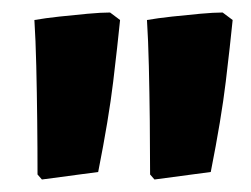

<svg xmlns="http://www.w3.org/2000/svg" viewBox="-20 -692 402 307"><path d="M47 -405 40 -413Q40 -454 39.5 -499Q39 -544 38 -586.5Q37 -629 35 -660Q52 -663 75 -665.5Q98 -668 120 -670Q142 -672 156 -672L172 -660Q168 -620 161 -561.5Q154 -503 137 -417ZM227 -405 220 -413Q220 -454 219.5 -499Q219 -544 218 -586.5Q217 -629 215 -660Q232 -663 255 -665.5Q278 -668 300 -670Q322 -672 336 -672L352 -660Q348 -620 341 -561.5Q334 -503 317 -417Z"/></svg>

Font: Labrada Black
Style: Regular
Weight: 900
Designer: Mercedes Jáuregui
Foundry: Omnibus-Type Team
Version: Version 1.000; ttfautohint (v1.8.4.7-5d5b)